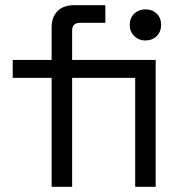

<svg xmlns="http://www.w3.org/2000/svg" viewBox="-20 -720 703 740"><path d="M179 0V-420H29V-489H179V-614Q179 -654 201.5 -677Q224 -700 266 -700H386V-632H288Q258 -632 258 -602V-489H501V-420H258V0ZM501 0V-489H580V0ZM540 -564Q515 -564 497.5 -581Q480 -598 480 -624Q480 -651 497.5 -667.5Q515 -684 540 -684Q567 -684 584 -667.5Q601 -651 601 -624Q601 -598 584 -581Q567 -564 540 -564Z"/></svg>

Font: Space Grotesk
Style: Regular
Weight: 400
Designer: Florian Karsten
Foundry: Florian Karsten
Version: Version 2.000